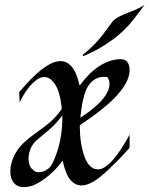

<svg xmlns="http://www.w3.org/2000/svg" viewBox="-20 -744 609 782"><path d="M58.1 -369.1Q72.8 -385.7 92.5 -407.5Q112.3 -429.2 134.8 -448.7Q157.2 -468.3 180.9 -481.7Q204.6 -495.1 227.1 -495.1Q243.7 -495.1 256.6 -486.3Q269.5 -477.5 278.8 -463.4Q288.1 -449.2 294.2 -431.2Q300.3 -413.1 304.2 -395Q320.3 -417 339.1 -436.8Q357.9 -456.5 379.2 -471.2Q400.4 -485.8 423.8 -494.4Q447.3 -502.9 472.2 -502.9Q482.4 -502.9 489.3 -499.3Q496.1 -495.6 500.2 -489.3Q504.4 -482.9 506.1 -475.1Q507.8 -467.3 507.8 -459Q507.8 -437.5 498 -416Q488.3 -394.5 471.9 -373.8Q455.6 -353 434.6 -333.3Q413.6 -313.5 390.9 -295.7Q368.2 -277.8 345.9 -262.2Q323.7 -246.6 305.2 -233.9V-223.1Q305.2 -210.9 306.4 -193.6Q307.6 -176.3 310.8 -157.5Q314 -138.7 319.3 -120.1Q324.7 -101.6 332.8 -86.9Q340.8 -72.3 352.3 -63.2Q363.8 -54.2 378.9 -54.2Q392.1 -54.2 405.3 -62.3Q418.5 -70.3 431.2 -83.3Q443.8 -96.2 455.6 -112.1Q467.3 -127.9 477.3 -143.6Q487.3 -159.2 495.1 -173.1Q502.9 -187 507.8 -195.8V-142.1Q481.9 -112.8 460 -90.6Q438 -68.4 421.9 -53.2Q402.8 -35.6 387.2 -22.9Q343.8 11.2 312 11.2Q286.1 11.2 267.1 -11.2Q257.8 -21 249.5 -41.5Q241.2 -62 234.9 -89.8Q216.3 -64.5 197.8 -46.4Q179.2 -28.3 162.6 -16.4Q146 -4.4 133.5 2.2Q121.1 8.8 115.2 11.2Q104.5 15.1 94.7 16.6Q85 18.1 76.2 18.1Q61.5 18.1 51.3 12.7Q41 7.3 34.4 -1.7Q27.8 -10.7 24.9 -22.2Q22 -33.7 22 -45.9Q22 -59.6 25.4 -74.7Q28.8 -89.8 35.4 -104.7Q42 -119.6 51.8 -133.8Q61.5 -147.9 74.2 -160.2Q97.7 -182.1 117.9 -196.5Q138.2 -210.9 157 -224.9Q175.8 -238.8 194.1 -255.9Q212.4 -272.9 231.9 -300.8Q231 -303.2 231 -304.9Q231 -306.6 231 -309.1Q224.1 -369.6 204.6 -399.9Q185.1 -430.2 160.2 -430.2Q144 -430.2 128.4 -418.5Q112.8 -406.7 99.4 -390.4Q85.9 -374 75.7 -356.4Q65.4 -338.9 60.1 -327.1ZM133.8 -176.8Q113.3 -159.7 104.7 -138.7Q96.2 -117.7 96.2 -98.1Q96.2 -82.5 101.1 -70.3Q106 -58.1 115.2 -51.8Q120.6 -44.9 131.1 -43.2Q141.6 -41.5 153.3 -44.9Q165 -48.3 176 -56.6Q187 -64.9 193.8 -79.1Q199.7 -90.8 206.8 -109.1Q213.9 -127.4 220 -150.9Q226.1 -174.3 230 -202.4Q233.9 -230.5 233.9 -261.2V-272.9Q218.3 -253.9 207.8 -242.4Q197.3 -231 187 -221.7Q176.8 -212.4 164.6 -202.6Q152.3 -192.9 133.8 -176.8ZM417 -430.2Q393.6 -433.1 377 -426.3Q360.4 -419.4 348.6 -406.2Q336.9 -393.1 329.8 -375.2Q322.8 -357.4 318.4 -338.1Q314 -318.8 311.5 -299.8Q309.1 -280.8 307.1 -265.1Q322.8 -274.4 339.4 -286.6Q356 -298.8 371.3 -312.5Q386.7 -326.2 399.2 -341.1Q411.6 -356 418.7 -371.3Q425.8 -386.7 426 -401.6Q426.3 -416.5 417 -430.2ZM568.8 -724.1Q555.7 -706.5 543.5 -690.4Q533.2 -676.8 522.5 -663.1Q511.7 -649.4 504.9 -642.1Q474.1 -608.4 441.4 -584.5Q408.7 -560.5 380.9 -544.9Q348.6 -526.9 317.9 -515.1Q317.4 -516.6 317.4 -518.1Q317.4 -521 317.9 -521.5Q342.8 -541.5 358.9 -557.6Q375 -573.7 387.7 -589.1Q400.4 -604.5 411.9 -620.6Q423.3 -636.7 439 -657.2Q450.7 -668.9 465.6 -676.5Q480.5 -684.1 497.6 -690.7Q514.6 -697.3 532.7 -704.8Q550.8 -712.4 568.8 -724.1Z"/></svg>

Font: Quintessential
Style: Regular
Weight: 400
Designer: Astigmatic (AOETI)
Foundry: Astigmatic (AOETI)
Version: Version 1.000